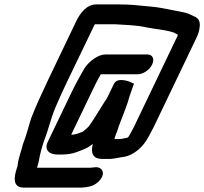

<svg xmlns="http://www.w3.org/2000/svg" viewBox="-20 -671 927 871"><path d="M670 -378C682 -403 673 -424 648 -424H459C425 -424 385 -394 363 -361C345 -330 324 -292 305 -253L197 -28C179 9 204 30 240 30H259C283 30 306 27 328 19L351 10C371 2 384 -4 402 -19C402 -17 399 -15 400 -13C392 22 400 50 444 50H480C501 49 526 42 546 40C588 31 628 -3 652 -47C659 -62 669 -77 677 -94L871 -499C880 -518 883 -529 885 -543C890 -571 883 -589 858 -598C838 -608 830 -612 804 -617L773 -623C734 -630 700 -639 655 -642C607 -647 569 -651 517 -651H417C373 -651 343 -612 324 -571L199 -310C168 -244 143 -191 122 -136C110 -100 103 -68 90 -33L84 -17C78 9 67 38 62 64C60 73 61 81 57 90C42 135 38 178 85 180H352C377 178 401 175 421 158C466 121 447 79 402 89C398 89 394 89 390 90H148C152 77 155 66 157 55C161 30 170 -3 179 -30L185 -46C202 -92 211 -135 232 -185C249 -225 266 -262 289 -310L410 -561H501C547 -558 602 -557 643 -547C682 -539 731 -536 766 -524C773 -523 779 -516 787 -514C786 -511 785 -509 785 -508C786 -506 783 -503 781 -499L587 -94C579 -78 570 -64 564 -52C561 -49 559 -46 556 -46C546 -44 530 -40 520 -40H499C503 -58 515 -81 519 -99C533 -136 549 -175 561 -211C563 -220 566 -229 569 -238L580 -270C582 -278 586 -285 588 -291L569 -300C556 -305 543 -308 528 -308C513 -308 503 -302 497 -291L466 -227C465 -225 464 -223 462 -220C450 -204 442 -188 431 -172L420 -154C410 -138 398 -119 388 -105C379 -91 367 -84 355 -73C339 -68 325 -60 303 -60L396 -254C408 -279 423 -310 435 -330L437 -334H604C629 -334 658 -353 670 -378Z"/></svg>

Font: Electronic
Style: BlkUltIt
Weight: 900
Version: Version 1.011